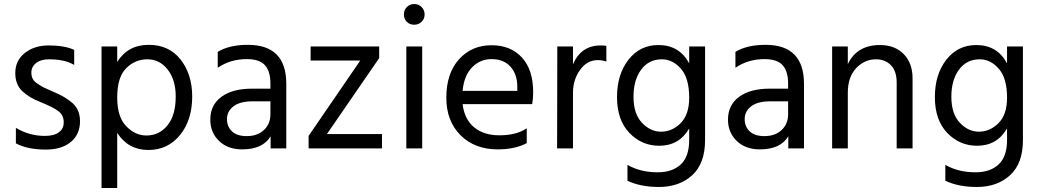

<svg xmlns="http://www.w3.org/2000/svg" viewBox="-20 -738 5175 955"><path d="M378 -135Q378 -70 332.5 -32Q287 6 208 6Q116 6 59 -25V-102Q126 -62 203 -62Q249 -62 273 -80Q297 -98 297 -129Q297 -165 270.5 -185Q244 -205 182 -230Q125 -252 90.5 -285Q56 -318 56 -374Q56 -437 103.5 -474.5Q151 -512 222 -512Q301 -512 349 -490V-415Q303 -443 223 -443Q183 -443 159.5 -424.5Q136 -406 136 -377Q136 -359 143 -345.5Q150 -332 170.5 -319Q191 -306 200.5 -301.5Q210 -297 242 -283Q306 -257 342 -224Q378 -191 378 -135Z M563 197H485V-507H563V-430Q616 -515 720 -515Q821 -515 878.5 -441.5Q936 -368 936 -258Q936 -141 875.5 -66.5Q815 8 718 8Q618 8 563 -77ZM563 -253Q563 -156 608 -110Q653 -64 708 -64Q772 -64 813 -114.5Q854 -165 854 -258Q854 -341 814 -392Q774 -443 713 -443Q652 -443 607.5 -398.5Q563 -354 563 -253Z M1207 -61Q1261 -61 1293 -91.5Q1325 -122 1325 -169V-234H1237Q1173 -234 1141 -209Q1109 -184 1109 -146Q1109 -108 1134 -84.5Q1159 -61 1207 -61ZM1326 -60Q1287 5 1184 5Q1113 5 1069.5 -37Q1026 -79 1026 -143Q1026 -216 1081.5 -256.5Q1137 -297 1233 -297H1325V-323Q1325 -383 1298 -413.5Q1271 -444 1207 -444Q1126 -444 1063 -401V-480Q1120 -515 1213 -515Q1404 -515 1404 -321V0H1326Z M1880 0H1515V-62L1772 -437H1525V-507H1866V-449L1606 -71H1880Z M2080 0H2001V-507H2080ZM2077 -703Q2092 -688 2092 -666Q2092 -644 2077 -629.5Q2062 -615 2040 -615Q2018 -615 2003.5 -629.5Q1989 -644 1989 -666Q1989 -688 2003.5 -703Q2018 -718 2040 -718Q2062 -718 2077 -703Z M2600 -26Q2541 5 2456 5Q2341 5 2270.5 -65.5Q2200 -136 2200 -252Q2200 -373 2263 -443Q2326 -513 2425 -513Q2520 -513 2576 -452Q2632 -391 2632 -279Q2632 -247 2627 -220H2281Q2290 -145 2338 -105Q2386 -65 2464 -65Q2549 -65 2600 -100ZM2425 -444Q2368 -444 2328 -403Q2288 -362 2281 -286H2553V-306Q2553 -369 2519 -406.5Q2485 -444 2425 -444Z M2830 0H2751L2752 -507H2830V-418Q2870 -512 2968 -512Q2986 -512 2996 -510V-432Q2975 -439 2953 -439Q2900 -439 2865 -390Q2830 -341 2830 -277Z M3487 -41Q3487 75 3423 133.5Q3359 192 3258 192Q3166 192 3101 161V82Q3165 119 3251 119Q3324 119 3366 80Q3408 41 3408 -42V-99Q3358 -13 3259 -13Q3172 -13 3110.5 -77Q3049 -141 3049 -255Q3049 -368 3106 -441Q3163 -514 3255 -514Q3359 -514 3408 -423V-507H3487ZM3131 -257Q3131 -172 3173 -127.5Q3215 -83 3268 -83Q3323 -83 3365.5 -125.5Q3408 -168 3408 -252Q3408 -349 3367 -396Q3326 -443 3272 -443Q3207 -443 3169 -391.5Q3131 -340 3131 -257Z M3782 -61Q3836 -61 3868 -91.5Q3900 -122 3900 -169V-234H3812Q3748 -234 3716 -209Q3684 -184 3684 -146Q3684 -108 3709 -84.5Q3734 -61 3782 -61ZM3901 -60Q3862 5 3759 5Q3688 5 3644.5 -37Q3601 -79 3601 -143Q3601 -216 3656.5 -256.5Q3712 -297 3808 -297H3900V-323Q3900 -383 3873 -413.5Q3846 -444 3782 -444Q3701 -444 3638 -401V-480Q3695 -515 3788 -515Q3979 -515 3979 -321V0H3901Z M4519 0H4440V-328Q4440 -384 4411.5 -413.5Q4383 -443 4337 -443Q4280 -443 4238.5 -399Q4197 -355 4197 -277V0H4119V-507H4197V-419Q4242 -514 4357 -514Q4431 -514 4475 -469Q4519 -424 4519 -349Z M5068 -41Q5068 75 5004 133.5Q4940 192 4839 192Q4747 192 4682 161V82Q4746 119 4832 119Q4905 119 4947 80Q4989 41 4989 -42V-99Q4939 -13 4840 -13Q4753 -13 4691.5 -77Q4630 -141 4630 -255Q4630 -368 4687 -441Q4744 -514 4836 -514Q4940 -514 4989 -423V-507H5068ZM4712 -257Q4712 -172 4754 -127.5Q4796 -83 4849 -83Q4904 -83 4946.5 -125.5Q4989 -168 4989 -252Q4989 -349 4948 -396Q4907 -443 4853 -443Q4788 -443 4750 -391.5Q4712 -340 4712 -257Z"/></svg>

Font: Hind Siliguri
Style: Regular
Weight: 400
Designer: Jyotish Sonowal
Foundry: Indian Type Foundry
Version: Version 1.001;PS 1.0;hotconv 1.0.86;makeotf.lib2.5.63406; tt